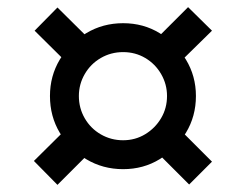

<svg xmlns="http://www.w3.org/2000/svg" viewBox="-20 -619 690 538"><path d="M325 -145Q268 -145 221.5 -173Q175 -201 147.5 -247Q120 -293 120 -350Q120 -406 147.5 -452Q175 -498 221.5 -526Q268 -554 325 -554Q382 -554 427.5 -526Q473 -498 501 -452Q529 -406 529 -350Q529 -293 501 -247Q473 -201 427.5 -173Q382 -145 325 -145ZM141 -101 75 -168 181 -273 242 -202ZM325 -226Q359 -226 387 -243Q415 -260 431.5 -288Q448 -316 448 -350Q448 -383 431.5 -411.5Q415 -440 387 -456.5Q359 -473 325 -473Q291 -473 262.5 -456.5Q234 -440 217.5 -411.5Q201 -383 201 -350Q201 -316 217.5 -287.5Q234 -259 262.5 -242.5Q291 -226 325 -226ZM181 -430 77 -533 141 -598 248 -492ZM510 -102 406 -206 467 -273 574 -166ZM466 -427 401 -493 507 -599 574 -533Z"/></svg>

Font: REM
Style: Bold
Weight: 700
Designer: Octavio Pardo
Foundry: Ashler Design
Version: Version 1.005;gftools[0.9.28]